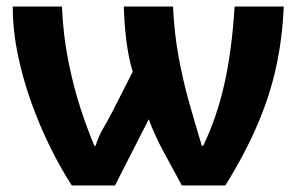

<svg xmlns="http://www.w3.org/2000/svg" viewBox="-20 -566 925 586"><path d="M846 -546Q842 -450 823 -362.5Q804 -275 766.5 -187Q729 -99 668 0H535Q509 -48 480.5 -100.5Q452 -153 434 -202L331 0H199Q166 -51 134 -115.5Q102 -180 76 -252Q50 -324 34.5 -399Q19 -474 19 -546H169Q173 -457 189 -377.5Q205 -298 226.5 -233Q248 -168 268 -121H272Q279 -147 296 -176Q313 -205 327 -233L385 -347Q372 -390 365.5 -443.5Q359 -497 358 -546H508Q512 -464 525 -393Q538 -322 556.5 -256Q575 -190 596 -121H600Q641 -205 664.5 -308.5Q688 -412 696 -546Z"/></svg>

Font: Noto Sans IKEA
Style: Bold
Weight: 600
Designer: Monotype Design Team
Foundry: Monotype Imaging Inc.
Version: Version 2.001